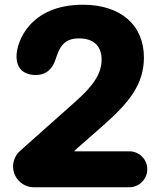

<svg xmlns="http://www.w3.org/2000/svg" viewBox="-20 -791 680 811"><path d="M525.9 0C567.9 0 602.1 -34.2 602.1 -76.2C602.1 -118.2 567.9 -151.9 525.9 -151.9H294.9V-154.8L411.1 -256.8C522.9 -355 587.9 -433.1 587.9 -547.9C587.9 -687 487.8 -771 330.1 -771C106.9 -771 49.8 -615.2 49.8 -553.2C49.8 -482.9 104 -474.1 130.9 -474.1C153.8 -474.1 194.8 -481 213.9 -538.1C230 -585.9 245.1 -628.9 314 -628.9C374 -628.9 409.2 -597.2 409.2 -540C409.2 -484.9 380.9 -435.1 300.8 -363.8L64.9 -153.8C46.9 -138.2 35.2 -113.8 35.2 -87.9C35.2 -39.1 75.2 0 123 0Z"/></svg>

Font: Jellee Bold
Style: Regular
Weight: 700
Designer: Alfredo Marco Pradil
Foundry: Hanken Design Co.
Version: Version 1.223;hotconv 1.0.109;makeotfexe 2.5.65596